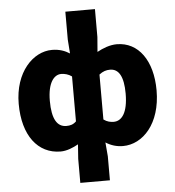

<svg xmlns="http://www.w3.org/2000/svg" viewBox="-64 -858 1025 1124"><g transform="rotate(-5 448.5 -296.0)"><path d="M362 207H536V66L529 -16C560 4 594 14 630 14C747 14 854 -98 854 -294C854 -469 772 -583 645 -583C605 -583 563 -567 529 -548L536 -635V-799H362V-635L368 -553C341 -570 309 -583 264 -583C153 -583 43 -471 43 -285C43 -99 130 14 264 14C300 14 338 -2 368 -19L362 66ZM310 -132C257 -132 226 -178 226 -287C226 -392 263 -438 306 -438C326 -438 349 -432 368 -418V-154C351 -137 333 -132 310 -132ZM588 -132C570 -132 549 -136 529 -151V-415C551 -432 570 -438 593 -438C644 -438 672 -391 672 -291C672 -177 635 -132 588 -132Z"/></g></svg>

Font: Noto Sans CJK HK Black
Style: Regular
Weight: 900
Designer: Ryoko NISHIZUKA 西塚涼子 (kana, bopomofo & ideographs); Paul D. Hunt (Latin, Greek & Cyrillic); Sandoll Communications 산돌커뮤니
Foundry: Adobe
Version: Version 2.004;hotconv 1.0.118;makeotfexe 2.5.65603